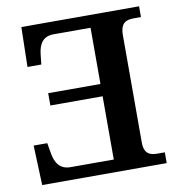

<svg xmlns="http://www.w3.org/2000/svg" viewBox="-80 -787 803 861"><g transform="rotate(-10 321.0 -357.0)"><path d="M610 0V-49H579C545 -49 516 -56 516 -111V-598C516 -657 544 -665 579 -665H610V-714H74L70 -533H133L138 -579C143 -626 163 -657 211 -657H379V-401H141V-345H379V-57H182C133 -57 113 -91 106 -135L98 -181H36L43 0Z"/></g></svg>

Font: Noto Serif SemiBold
Style: Regular
Weight: 600
Designer: Monotype Design Team
Foundry: Monotype Imaging Inc.
Version: Version 2.013